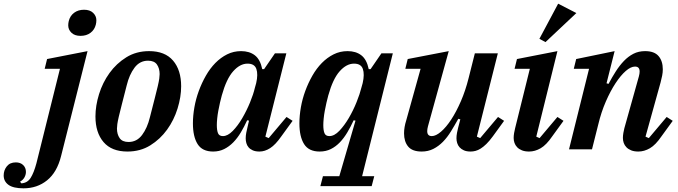

<svg xmlns="http://www.w3.org/2000/svg" viewBox="-193 -812 3686 1044"><path d="M-65 212Q-121 212 -147 193Q-173 174 -173 142Q-173 114 -156 92.5Q-139 71 -107 71Q-82 71 -67 85.5Q-52 100 -52 123Q-52 137 -59.5 151.5Q-67 166 -84 176L-77 185Q-44 183 -26.5 155.5Q-9 128 5 76L133 -438H50L63 -491L283 -534L139 37Q117 125 63 168.5Q9 212 -65 212ZM245 -617Q213 -617 195.5 -634Q178 -651 178 -674Q178 -686 181 -698Q188 -726 210 -742.5Q232 -759 264 -759Q296 -759 313.5 -742Q331 -725 331 -702Q331 -690 328 -678Q321 -650 299 -633.5Q277 -617 245 -617Z M506 -40Q551 -40 579.5 -78Q608 -116 622 -174Q638 -237 648.5 -277.5Q659 -318 665 -344Q671 -370 673 -384.5Q675 -399 675 -409Q675 -440 660.5 -461Q646 -482 612 -482Q567 -482 538.5 -444Q510 -406 496 -348Q480 -285 469.5 -244.5Q459 -204 453 -178Q447 -152 445 -137.5Q443 -123 443 -113Q443 -82 457.5 -61Q472 -40 506 -40ZM500 12Q414 12 370 -39.5Q326 -91 326 -179Q326 -237 345.5 -300Q365 -363 402.5 -415Q440 -467 494 -500.5Q548 -534 618 -534Q704 -534 748 -482.5Q792 -431 792 -343Q792 -285 772.5 -222Q753 -159 715.5 -107Q678 -55 624 -21.5Q570 12 500 12Z M966 12Q907 12 881.5 -28.5Q856 -69 856 -141Q856 -183 864 -228.5Q872 -274 888 -317.5Q904 -361 926.5 -400.5Q949 -440 978 -469.5Q1007 -499 1042 -516.5Q1077 -534 1118 -534Q1163 -534 1192.5 -511.5Q1222 -489 1233 -436H1243L1302 -522H1364L1250 -69L1268 -61L1365 -176L1398 -155L1337 -71Q1305 -25 1276 -6.5Q1247 12 1218 12Q1196 12 1181.5 5.5Q1167 -1 1158.5 -11Q1150 -21 1146.5 -34Q1143 -47 1143 -60Q1143 -74 1146 -90Q1149 -106 1152 -117L1161 -156L1151 -158Q1135 -123 1116.5 -92Q1098 -61 1075.5 -38Q1053 -15 1026 -1.5Q999 12 966 12ZM1019 -72Q1045 -72 1072.5 -100Q1100 -128 1124 -169Q1148 -210 1166.5 -255Q1185 -300 1193 -335L1200 -360Q1211 -408 1201 -437Q1191 -466 1153 -466Q1112 -466 1075 -424.5Q1038 -383 1013 -293Q1008 -275 1003 -253Q998 -231 994 -209.5Q990 -188 988 -167.5Q986 -147 986 -132Q986 -103 992.5 -87.5Q999 -72 1019 -72Z M1563 146H1652L1740 -156L1730 -158Q1714 -123 1695.5 -92Q1677 -61 1655 -38Q1633 -15 1606 -1.5Q1579 12 1545 12Q1486 12 1460.5 -28.5Q1435 -69 1435 -141Q1435 -183 1443 -228.5Q1451 -274 1467 -317.5Q1483 -361 1505.5 -400.5Q1528 -440 1557 -469.5Q1586 -499 1621 -516.5Q1656 -534 1697 -534Q1742 -534 1771.5 -511.5Q1801 -489 1812 -436H1822L1881 -522H1943L1776 146H1842L1828 200H1549ZM1598 -72Q1625 -72 1652.5 -101Q1680 -130 1704 -171Q1728 -212 1746 -257Q1764 -302 1772 -335L1779 -360Q1790 -408 1780 -437Q1770 -466 1732 -466Q1691 -466 1654 -424.5Q1617 -383 1592 -293Q1587 -275 1582 -253Q1577 -231 1573 -209.5Q1569 -188 1567 -167.5Q1565 -147 1565 -132Q1565 -103 1571.5 -87.5Q1578 -72 1598 -72Z M2100 12Q2049 12 2026.5 -15Q2004 -42 2004 -87Q2004 -120 2016 -158L2094 -438H2011L2024 -491L2247 -534L2134 -125Q2130 -110 2130 -99Q2130 -72 2155 -72Q2177 -72 2205 -96Q2233 -120 2260.5 -162Q2288 -204 2313 -261.5Q2338 -319 2355 -387L2389 -522H2514L2400 -69L2418 -61L2515 -176L2548 -155L2487 -71Q2468 -45 2451.5 -29Q2435 -13 2420.5 -4Q2406 5 2392.5 8.5Q2379 12 2366 12Q2344 12 2329.5 5.5Q2315 -1 2306 -11Q2297 -21 2293 -34Q2289 -47 2289 -60Q2289 -74 2292 -90Q2295 -106 2298 -117L2310 -163L2299 -166Q2279 -130 2259 -97.5Q2239 -65 2215.5 -41Q2192 -17 2163.5 -2.5Q2135 12 2100 12Z M2684 12Q2661 12 2645 5.5Q2629 -1 2619 -11.5Q2609 -22 2604.5 -35Q2600 -48 2600 -62Q2600 -74 2602.5 -89Q2605 -104 2608 -115L2688 -438H2605L2618 -491L2838 -534L2723 -69L2741 -61L2838 -176L2871 -155L2810 -71Q2778 -24 2747 -6Q2716 12 2684 12ZM2740 -601 2842 -792 2941 -741 2773 -583Z M3278 12Q3255 12 3239 5.5Q3223 -1 3213 -11.5Q3203 -22 3198.5 -35Q3194 -48 3194 -62Q3194 -74 3196.5 -89Q3199 -104 3202 -115L3281 -397Q3285 -412 3285 -423Q3285 -450 3260 -450Q3237 -450 3209.5 -426Q3182 -402 3154 -359.5Q3126 -317 3101 -259.5Q3076 -202 3060 -135L3026 0H2901L3010 -438H2927L2940 -491L3149 -534L3105 -359L3116 -356Q3135 -392 3155.5 -424Q3176 -456 3199.5 -480.5Q3223 -505 3251 -519.5Q3279 -534 3315 -534Q3365 -534 3388 -507Q3411 -480 3411 -435Q3411 -418 3407.5 -400.5Q3404 -383 3399 -364L3317 -69L3335 -61L3432 -176L3465 -155L3404 -71Q3372 -24 3341 -6Q3310 12 3278 12Z"/></svg>

Font: IBM Plex Serif SmBld
Style: Italic
Weight: 600
Italic angle: -14°
Designer: Mike Abbink, Paul van der Laan, Pieter van Rosmalen
Foundry: Bold Monday
Version: Version 3.001